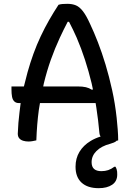

<svg xmlns="http://www.w3.org/2000/svg" viewBox="-20 -730 690 1004"><path d="M40 -278H105Q114 -316 124 -352Q138 -402 155 -449Q172 -496 193 -540.5Q214 -585 237.5 -626Q261 -667 286 -705Q295 -708 306 -709Q317 -710 332 -710Q358 -710 377 -702Q396 -694 413.5 -671.5Q431 -649 451 -605Q471 -563 492 -509Q513 -455 532 -392Q551 -329 566.5 -258.5Q582 -188 590 -114Q593 -85 595.5 -54Q598 -23 598 4Q593 6 587 7Q587 8 588 8Q583 12 575 15.5Q567 19 556 22Q510 34 484.5 59.5Q459 85 459 118Q459 142 472 153.5Q485 165 510 165Q530 165 546 159.5Q562 154 578 142H584Q588 149 590 155.5Q592 162 592.5 168Q593 174 593 183Q593 218 566.5 236Q540 254 496 254Q438 254 406.5 225Q375 196 375 142Q375 98 395.5 64Q416 30 454 7Q477 -7 506 -16Q501 -23 500 -33Q494 -101 484 -166Q482 -179 480 -191H189L183 -155Q173 -81 170 4L150 8Q140 10 129 10Q114 10 101 6Q88 2 80.5 -7Q73 -16 73 -31Q75 -88 82 -143L88 -191H79Q64 -191 55 -199.5Q46 -208 43 -224Q40 -240 40 -262ZM206 -278H385Q412 -278 429 -274Q446 -270 460 -261L466 -262Q462 -279 459 -295Q444 -357 424.5 -417Q405 -477 381 -533Q362 -576 341 -616H334Q312 -574 293 -533Q267 -477 246 -418Q225 -359 209 -293Q207 -286 206 -278Z"/></svg>

Font: Code D Ace
Style: Regular
Weight: 400
Version: Version 1.085; ttfautohint (v1.8.4.7-5d5b);Nerd Fonts 3.0.2